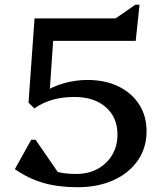

<svg xmlns="http://www.w3.org/2000/svg" viewBox="-20 -767 675 803"><path d="M304.4 16Q224.1 16 161.8 -1.9Q99.6 -19.8 42.2 -59.5L110.6 -182.7H128.6L242 -18.2L146.1 -28L128 -121.4Q151.4 -78.1 191.2 -58.8Q231 -39.5 298.8 -39.5Q349.7 -39.5 388.5 -60.7Q427.2 -82 449.3 -119.2Q471.3 -156.4 471.3 -204.1Q471.3 -276.2 422.4 -318.9Q373.6 -361.5 290.7 -361.5Q240.4 -361.5 199.3 -349.6Q158.3 -337.8 123.6 -313.5L99.3 -337.7L124.5 -690H463.5L546 -747.2H563.5L547.6 -596.1H149.1L204.7 -632L186.5 -364.9L160 -378.5Q195.5 -403.7 245.1 -418.2Q294.8 -432.6 345.4 -432.6Q419.5 -432.6 475 -405.7Q530.6 -378.8 561.8 -330.4Q593 -282.1 593 -218.3Q593 -148.9 556.5 -96.1Q520.1 -43.3 455 -13.6Q389.9 16 304.4 16Z"/></svg>

Font: Platypi Light
Style: Regular
Weight: 300
Designer: David Sargent
Foundry: Bolt Cutter Type
Version: Version 1.200